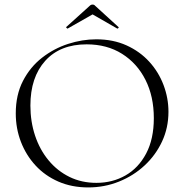

<svg xmlns="http://www.w3.org/2000/svg" viewBox="-20 -808 806 840"><path d="M366 12Q294 12 235.5 -13.5Q177 -39 135.5 -84Q94 -129 71.5 -187.5Q49 -246 49 -312Q49 -393 80.5 -454Q112 -515 164 -555.5Q216 -596 278 -616Q340 -636 401 -636Q475 -636 533.5 -609.5Q592 -583 633 -538Q674 -493 695.5 -436Q717 -379 717 -319Q717 -249 689 -189Q661 -129 612.5 -84Q564 -39 500.5 -13.5Q437 12 366 12ZM402 -8Q472 -8 529 -40.5Q586 -73 619.5 -136.5Q653 -200 653 -291Q653 -386 616.5 -458.5Q580 -531 514 -572.5Q448 -614 359 -614Q243 -614 178 -542Q113 -470 113 -346Q113 -276 133.5 -214.5Q154 -153 192.5 -106.5Q231 -60 284 -34Q337 -8 402 -8ZM270 -690 373 -783Q378 -788 385 -788Q392 -788 396 -783L498 -690Q501 -689 498 -685.5Q495 -682 493 -683L385 -745L276 -683Q275 -682 271.5 -685.5Q268 -689 270 -690Z"/></svg>

Font: Cormorant Light Light
Style: Regular
Weight: 300
Version: Version 4.000